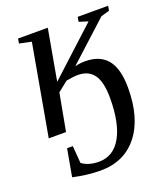

<svg xmlns="http://www.w3.org/2000/svg" viewBox="-126 -546 731 845"><g transform="rotate(-20 239.5 -124.0)"><path d="M252 -258.3Q275.9 -264.2 299.3 -264.2Q369.1 -264.2 403.6 -221.4Q438 -178.7 438 -90.3Q438 51.8 374.8 131.6Q311.5 211.4 200.2 211.4Q141.1 211.4 71.8 196.3L94.7 68.4H121.6L127.9 149.4Q158.7 172.4 207 172.4Q274.9 172.4 311.5 107.9Q348.1 43.5 348.1 -75.7Q348.1 -149.9 323.5 -184.1Q298.8 -218.3 249.5 -218.3Q227.5 -218.3 194.3 -211.9L147 -174.3L114.7 0H33.7L109.4 -425.3L53.2 -437L57.1 -459H196.3L153.8 -221.2L374.5 -423.8L332.5 -437L336.4 -459H479L475.1 -437L435.5 -425.8Z"/></g></svg>

Font: Tinos
Style: Italic
Weight: 400
Italic angle: -16.333°
Designer: Steve Matteson
Foundry: Monotype Imaging Inc.
Version: Version 1.32